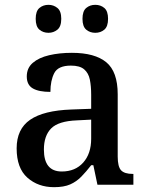

<svg xmlns="http://www.w3.org/2000/svg" viewBox="-20 -766 613 796"><path d="M204 10Q138 10 93.5 -29.5Q49 -69 49 -151Q49 -231 105 -269.5Q161 -308 276 -312L358 -315V-373Q358 -409 352.5 -436Q347 -463 329 -478.5Q311 -494 274 -494Q221 -494 205 -463Q189 -432 189 -385Q141 -385 116 -399.5Q91 -414 91 -449Q91 -484 116 -505.5Q141 -527 183.5 -537Q226 -547 278 -547Q373 -547 420.5 -508Q468 -469 468 -375V-117Q468 -75 482 -60Q496 -45 530 -45H533V0H384L367 -81H358Q337 -54 317 -33.5Q297 -13 271 -1.5Q245 10 204 10ZM236 -55Q292 -55 325 -92Q358 -129 358 -191V-270L299 -267Q222 -264 192 -233.5Q162 -203 162 -146Q162 -55 236 -55ZM375 -630Q353 -630 337.5 -643Q322 -656 322 -688Q322 -720 337.5 -733Q353 -746 375 -746Q397 -746 412.5 -733Q428 -720 428 -688Q428 -656 412.5 -643Q397 -630 375 -630ZM181 -630Q159 -630 143.5 -643Q128 -656 128 -688Q128 -720 143.5 -733Q159 -746 181 -746Q202 -746 218 -733Q234 -720 234 -688Q234 -656 218 -643Q202 -630 181 -630Z"/></svg>

Font: Noto Serif Hentaigana Medium
Style: Regular
Weight: 500
Designer: Kazuhiro Yamada
Foundry: nipponia
Version: Version 1.000; ttfautohint (v1.8.4.7-5d5b)